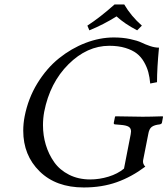

<svg xmlns="http://www.w3.org/2000/svg" viewBox="-20 -825 746 855"><path d="M486.8 -658.2Q526.4 -658.2 559.3 -651.1Q592.3 -644 609.9 -635.5Q627.4 -627 648.4 -619.9Q669.4 -612.8 688 -612.8Q679.2 -520.5 679.2 -459L648.9 -453.1Q646.5 -481 640.4 -503.7Q634.3 -526.4 621.3 -549.1Q608.4 -571.8 588.9 -586.9Q569.3 -602.1 538.3 -611.6Q507.3 -621.1 466.8 -621.1Q367.7 -621.1 284.9 -538.8Q202.1 -456.5 176.8 -327.1Q171.4 -297.4 171.4 -267.6Q171.4 -221.7 184.1 -179.7Q196.8 -137.7 221.4 -102.8Q246.1 -67.9 287.6 -46.9Q329.1 -25.9 381.8 -25.9Q422.4 -25.9 463.1 -38.3Q503.9 -50.8 532.2 -74.2L562 -227.1Q563.5 -234.4 563.5 -239.7Q563.5 -254.4 552.7 -260.7Q542 -267.1 517.1 -269L493.2 -271Q485.4 -271 486.8 -278.8L492.2 -305.2L494.1 -307.1Q584 -305.2 615.2 -305.2Q646.5 -305.2 704.1 -307.1L706.1 -305.2L701.2 -278.8Q700.2 -272.9 690.9 -271Q667.5 -268.6 655.8 -260Q644 -251.5 640.1 -227.1L617.2 -110.8Q614.7 -95.2 627 -83Q565.9 -37.1 500 -13.7Q434.1 9.8 353 9.8Q229.5 9.8 156.5 -61.8Q83.5 -133.3 83.5 -243.2Q83.5 -274.9 89.8 -307.1Q105.5 -387.2 146.5 -454.1Q188 -521.5 242.7 -565.4Q297.4 -609.4 360.8 -633.8Q424.3 -658.2 486.8 -658.2ZM533.2 -805.2Q563.5 -753.4 611.8 -710.9L590.8 -689.9Q535.2 -718.8 499 -752Q440.4 -715.3 377.9 -689.9L369.1 -710.9Q426.8 -748.5 490.2 -805.2Z"/></svg>

Font: Linux Libertine G
Style: Italic
Weight: 400
Italic angle: -12°
Designer: Philipp H. Poll
Foundry: Philipp H. Poll
Version: Version 5.1.3